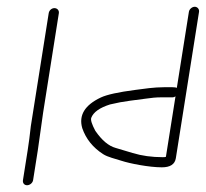

<svg xmlns="http://www.w3.org/2000/svg" viewBox="-20 -507 609 568"><path d="M47.9 26 61.8 -62C65.2 -83.3 68.3 -107.3 71.2 -134L124.1 -468C125.4 -476.2 132.6 -483 141 -483C149.3 -483 155.4 -476.2 154.1 -468L107.6 -174L91.8 -62L77.9 26C76.6 34.2 68.3 41 60 41C51.6 41 46.6 34.2 47.9 26ZM499.2 -222C496.2 -220 493.4 -219 490.7 -219H454.7C442.7 -219 427.8 -217.7 410.1 -215L365.2 -209.1C345.5 -206.6 325.6 -202.9 305.4 -198C274.8 -188.3 256.4 -175.2 250 -158.6C247.6 -152.3 251.6 -139.5 262 -120C281.3 -91.9 301.4 -75 322.4 -69.3C329 -67.5 345.7 -62.5 372.6 -54.3C399.4 -46.1 429.1 -42 461.7 -42C465.7 -42 468.7 -42.3 470.8 -43ZM556.1 -487C564.1 -487 570 -479.9 568.8 -472L500.2 -39C497.3 -21 483.6 -12 458.9 -12C420.8 -12 363.2 -23.4 338.9 -31.5C321.1 -37.4 299.3 -41.9 285.1 -51C254.8 -70.5 234.2 -96.2 223.3 -128C212.4 -166 230.8 -196.2 278.3 -218.6C296.1 -227 330 -234.5 380.2 -241C405.3 -244.3 435.3 -249 466.2 -249H489.7C496.2 -249 500.7 -248.3 503.1 -247L538.8 -472C540 -479.9 548.2 -487 556.1 -487Z"/></svg>

Font: MewTooHand
Style: ReversedIta
Weight: 400
Designer: Mew Too, Robert Jablonski
Version: Version 0.77